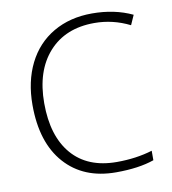

<svg xmlns="http://www.w3.org/2000/svg" viewBox="-82 -796 785 877"><g transform="rotate(-10 310.5 -357.0)"><path d="M63 -358.9Q63 -467.8 104.2 -550.8Q145.5 -633.8 222.9 -679Q300.3 -724.1 402.8 -724.1Q507.3 -724.1 589.8 -685.1L569.8 -640.1Q491.7 -679.2 405.8 -679.2Q271.5 -679.2 194.3 -593.3Q117.2 -507.3 117.2 -357.9Q117.2 -205.1 189.9 -120.6Q262.7 -36.1 397.9 -36.1Q487.8 -36.1 563 -59.1V-15.1Q492.2 9.8 386.2 9.8Q235.8 9.8 149.4 -87.4Q63 -184.6 63 -358.9Z"/></g></svg>

Font: Open Sans Light
Style: Regular
Weight: 300
Foundry: Ascender Corporation
Version: Version 1.10